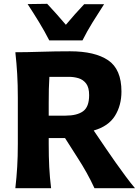

<svg xmlns="http://www.w3.org/2000/svg" viewBox="-20 -987 736 1007"><path d="M60.5 0Q67 -57.5 70.2 -111.5Q73.5 -165.5 73.5 -232.5V-474.5Q73.5 -543.5 70.2 -598.8Q67 -654 60.5 -713Q118.5 -713 194.2 -715.5Q270 -718 347.5 -718Q478 -718 547.5 -670.8Q617 -623.5 617 -507Q617 -434 582.8 -379.2Q548.5 -324.5 471.5 -302.5L536 -207.5Q558.5 -174.5 585.2 -136.5Q612 -98.5 638.8 -62.5Q665.5 -26.5 688 0H475.5Q455 -44 434 -81.5Q413 -119 389.5 -155.5L321 -263H235.5V-232.5Q235.5 -165.5 238.2 -111.5Q241 -57.5 248 0ZM342 -584H239Q237 -553 236.2 -519.8Q235.5 -486.5 235.5 -448.5V-380.5H324Q384 -380.5 415.8 -403.5Q447.5 -426.5 447.5 -488Q447.5 -528 431.8 -548.8Q416 -569.5 391.8 -576.8Q367.5 -584 342 -584ZM238.5 -775Q214 -823 185 -870.5Q156 -918 125 -965.5L227.5 -967Q279 -912 325.5 -857Q370.5 -911 421.5 -965H526Q495 -917.5 465.8 -870.2Q436.5 -823 412.5 -775Z"/></svg>

Font: Commissioner Flair
Style: Bold
Weight: 700
Designer: Kostas Bartsokas
Foundry: Kostas Bartsokas
Version: Version 1.000; ttfautohint (v1.8.3)